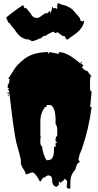

<svg xmlns="http://www.w3.org/2000/svg" viewBox="-20 -1049 586 1145"><path d="M144 -814.9 138.2 -814Q111.3 -822.3 97.7 -834.5Q84 -846.7 72.3 -864.7Q60.5 -882.8 48.3 -894L39.6 -909.2L30.8 -913.1L17.1 -941.9Q17.1 -946.8 51.8 -972.7Q86.4 -998.5 108.9 -1013.2L119.1 -1018.1Q119.6 -1017.1 120.8 -1012.5Q122.1 -1007.8 122.8 -1006.1Q123.5 -1004.4 125.7 -1002.2Q127.9 -1000 131.3 -1000Q134.8 -1000 136.2 -1001L162.6 -968.3Q175.3 -941.9 199.7 -941.9Q209 -941.9 217.3 -947.3L251 -971.2L258.8 -968.3L278.8 -984.4L281.7 -967.3Q287.1 -982.4 292 -1010.7L298.3 -998.5L306.2 -1002L319.3 -996.1L322.8 -1004.9L320.3 -1012.2L323.2 -1029.3H327.6Q332.5 -1029.3 342.3 -1024.2Q352.1 -1019 357.9 -1019H360.4Q397 -1007.3 415 -989.3Q421.4 -982.9 434.1 -967.5Q446.8 -952.1 455.6 -942.4L460.9 -924.8L471.2 -920.9L481.4 -926.8Q481.4 -906.7 468 -886.7Q454.6 -866.7 440.4 -855.2Q426.3 -843.8 403.8 -828.4Q381.3 -813 376.5 -809.1L379.4 -818.8L371.6 -816.4Q371.6 -823.2 368.7 -828.6Q363.8 -836.9 356 -833L322.3 -857.4Q314.5 -851.6 310.1 -851.6Q304.7 -850.6 302.2 -859.9Q288.6 -859.9 249 -834L241.2 -835.4L221.7 -819.8Q218.3 -820.3 214.8 -818.8Q197.3 -809.6 176.3 -803.7H173.3Q168.9 -803.7 159.2 -809.3Q149.4 -814.9 144 -814.9ZM219.2 35.6Q190.9 -21 170.9 -21Q169.9 -21 133.8 -7.8Q132.8 -22.5 118.4 -42.7Q104 -63 104 -83H105Q105 -100.6 95.2 -133.8Q85.4 -167 78.6 -193.8Q71.8 -220.7 63.2 -278.3Q54.7 -335.9 46.6 -405.5Q38.6 -475.1 32.7 -512.7L29.3 -510.7L25.9 -511.7L35.6 -523.4H25.9V-535.6H27.3L25.9 -546.9L30.3 -545.9Q36.6 -559.6 36.6 -572.3L35.6 -580.1H26.4Q33.2 -582.5 49.8 -611.8Q66.4 -641.1 85 -661.4Q103.5 -681.6 126.5 -698.7Q179.7 -738.3 266.6 -738.3V-727.5L275.9 -738.3L331.1 -727.5V-738.3Q381.3 -738.3 458 -671.4L467.8 -682.1L468.8 -673.3L460 -671.4L478 -659.2L468.8 -648.9Q471.7 -642.6 481.9 -634.3Q492.2 -626 498.5 -626H500.5L526.4 -591.8H519.5Q516.6 -579.1 516.6 -551.3Q516.6 -523.4 517.6 -511.7L526.4 -501L517.6 -411.1H526.4Q510.7 -285.2 468.8 -162.1Q466.8 -156.7 460.4 -141.6Q448.2 -111.8 448.2 -93.8L458 -83Q447.3 -83 439.5 -67.6Q431.6 -52.2 429.2 -37.6Q410.6 -16.1 405 1Q399.4 18.1 399.4 44.4V75.7H389.6Q377.9 75.7 377.9 62.5L380.4 37.1Q380.4 21 360.8 18.6V29.3L354.5 28.3L340.8 42L331.1 32.2V53.2L317.4 65.4Q302.7 62.5 296.6 51Q290.5 39.6 291 27.8Q292.5 -2.9 266.6 -2.9Q260.3 -2.9 252.7 3.9Q245.1 10.7 243.4 10.7Q241.7 10.7 239.7 7.8ZM266.6 -93.8Q302.2 -93.8 302.2 -157.2Q302.2 -168 301.3 -173.3H311.5V-196.3H321.3L311.5 -207V-219.2Q311.5 -230 321.3 -240.7V-275.4Q321.3 -297.9 311.5 -308.6V-333.5Q311.5 -389.6 293.5 -413.1Q285.6 -422.9 274.9 -422.9H257.8V-411.1H248.5Q220.7 -372.1 220.7 -331.5V-240.7Q220.7 -234.4 226.6 -229.5H220.7V-196.3Q220.7 -183.6 231.9 -173.3Q231.9 -156.2 240 -131.3Q248 -106.4 257.8 -93.8ZM35.6 -489.7H25.9V-501ZM35.6 -479H25.9L27.3 -484.4Z"/></svg>

Font: Butcherman
Style: Regular
Weight: 400
Version: Version 001.004